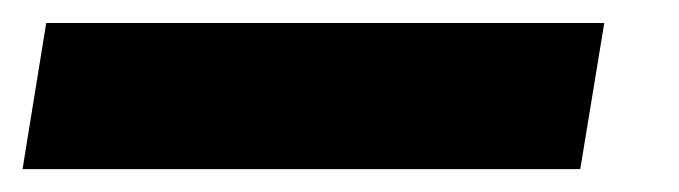

<svg xmlns="http://www.w3.org/2000/svg" viewBox="-86 -20 591 167"><path d="M439.6 0 418.7 127.1H-66.4L-45.8 0Z"/></svg>

Font: Inter UI Extra Bold
Style: Italic
Weight: 800
Italic angle: 9.39999°
Designer: Rasmus Andersson
Foundry: rsms
Version: 3.2;8d6f07862